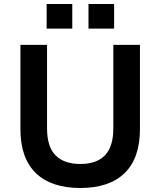

<svg xmlns="http://www.w3.org/2000/svg" viewBox="-20 -929 801 959"><path d="M381 10Q236 10 159 -64.5Q82 -139 82 -284V-705H215V-287Q215 -196 257.5 -153Q300 -110 381 -110Q463 -110 504.5 -153.5Q546 -197 546 -287V-705H679V-284Q679 -139 602.5 -64.5Q526 10 381 10ZM422 -786V-909H550V-786ZM213 -786V-909H341V-786Z"/></svg>

Font: Nunito Sans 9pt
Style: Bold
Weight: 700
Version: Version 3.101;gftools[0.9.27]